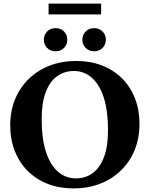

<svg xmlns="http://www.w3.org/2000/svg" viewBox="-20 -1038 835 1071"><path d="M405.5 -698Q483.5 -698 548.2 -673Q613 -648 660 -601.5Q707 -555 732.5 -490.2Q758 -425.5 758 -346.5Q758 -267 731 -201Q704 -135 654.5 -87Q605 -39 537.8 -13Q470.5 13 390 13Q311.5 13 247 -12Q182.5 -37 135.5 -83.5Q88.5 -130 62.8 -195Q37 -260 37 -339Q37 -418.5 64 -484.2Q91 -550 140.5 -598Q190 -646 257.2 -672Q324.5 -698 405.5 -698ZM403.5 -43Q456 -43 496.2 -71.8Q536.5 -100.5 559.5 -160Q582.5 -219.5 582.5 -311.5Q582.5 -420.5 558.8 -493.8Q535 -567 492 -604.5Q449 -642 392 -642Q339.5 -642 299 -613.2Q258.5 -584.5 235.5 -525Q212.5 -465.5 212.5 -373.5Q212.5 -265 236.2 -191.5Q260 -118 303.2 -80.5Q346.5 -43 403.5 -43ZM290 -752Q261 -752 242.8 -770.8Q224.5 -789.5 224.5 -816.5Q224.5 -843.5 242.8 -862.2Q261 -881 290 -881Q319 -881 337.2 -862.2Q355.5 -843.5 355.5 -816.5Q355.5 -789.5 337.2 -770.8Q319 -752 290 -752ZM505 -752Q476 -752 457.8 -770.8Q439.5 -789.5 439.5 -816.5Q439.5 -843.5 457.8 -862.2Q476 -881 505 -881Q534 -881 552.2 -862.2Q570.5 -843.5 570.5 -816.5Q570.5 -789.5 552.2 -770.8Q534 -752 505 -752ZM251 -957.5V-1018H544V-957.5Z"/></svg>

Font: Newsreader 36pt
Style: Bold
Weight: 700
Designer: Hugues Gentile
Foundry: Production Type
Version: Version 1.003